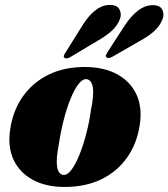

<svg xmlns="http://www.w3.org/2000/svg" viewBox="-20 -748 685 781"><path d="M324.5 -475.5Q402 -475.5 456 -446.2Q510 -417 534.8 -364.2Q559.5 -311.5 548.5 -240Q537.5 -165.5 498 -108.5Q458.5 -51.5 393.8 -19.5Q329 12.5 242.5 12.5Q167 12.5 113.5 -16.5Q60 -45.5 35.2 -98.2Q10.5 -151 21.5 -222Q32.5 -298 72.5 -355Q112.5 -412 176.5 -443.8Q240.5 -475.5 324.5 -475.5ZM237.5 -36.5Q254 -35 271 -57.8Q288 -80.5 303.5 -119.2Q319 -158 331.2 -205.2Q343.5 -252.5 350 -300.5Q362.5 -362.5 357.5 -392.8Q352.5 -423 332 -426Q315.5 -427.5 298.5 -405Q281.5 -382.5 266 -343.8Q250.5 -305 238.5 -257.5Q226.5 -210 219.5 -162.5Q207.5 -100.5 212.2 -70Q217 -39.5 237.5 -36.5ZM315 -644Q338.5 -682 365.2 -704Q392 -726 422.5 -728Q455 -729 465.2 -711Q475.5 -693 468.5 -672Q458 -644 435 -623Q412 -602 378.5 -583L265.5 -515.5Q249.5 -506.5 241.5 -513.5Q238 -517.5 240 -522.5Q242 -527.5 246 -533.5ZM488.5 -646Q513 -683 540.8 -704.5Q568.5 -726 598.5 -727Q630 -728 639.8 -709.2Q649.5 -690.5 641 -669.5Q630 -641.5 606.5 -620.8Q583 -600 550 -582L436 -516.5Q419 -508 412.5 -515.5Q409 -519.5 411.2 -524.8Q413.5 -530 417 -535.5Z"/></svg>

Font: Fraunces 72pt S000 Black
Style: Italic
Weight: 900
Italic angle: -16°
Version: Version 1.000; ttfautohint (v1.8.3)